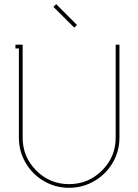

<svg xmlns="http://www.w3.org/2000/svg" viewBox="-20 -894 665 923"><path d="M336.9 -761.2 236.8 -860.8 250 -874 350.1 -773.9ZM554.2 -231.9Q554.2 -166.5 521.5 -111.1Q488.8 -55.7 433.1 -23.4Q377.4 8.8 312 8.8Q246.6 8.8 191.2 -23.4Q135.7 -55.7 103.3 -111.1Q70.8 -166.5 70.8 -231.9V-661.1H54.2V-679.2H88.9V-231.9Q88.9 -139.6 154.3 -74.2Q219.7 -8.8 312 -8.8Q404.3 -8.8 470.2 -74.2Q536.1 -139.6 536.1 -231.9V-679.2H554.2Z"/></svg>

Font: Rawengulk
Style: Light
Weight: 300
Version: Version 0.92